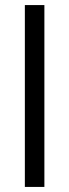

<svg xmlns="http://www.w3.org/2000/svg" viewBox="-20 -737 273 757"><path d="M78 0V-717H155V0Z"/></svg>

Font: Cairo Play
Style: Regular
Weight: 400
Designer: Mohamed Gaber, Accademia di Belle Arti di Urbino
Foundry: Kief Type Foundry, Accademia di Belle Arti di Urbino
Version: Version 3.119